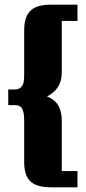

<svg xmlns="http://www.w3.org/2000/svg" viewBox="-20 -700 366 818"><path d="M198.2 -680.2H310.1V-610.8H243.2V-391.1Q243.2 -320.3 180.2 -289.1Q213.9 -275.9 228.5 -250.2Q243.2 -224.6 243.2 -185.1V28.8H310.1V98.1H200.2Q136.2 98.1 109.6 72.8Q83 47.4 83 -9.8V-188Q83 -218.3 75.4 -235.1Q67.9 -252 43.9 -252H15.1V-318.8H43.9Q60.5 -318.8 69.6 -328.6Q78.6 -338.4 80.8 -350.6Q83 -362.8 83 -381.8V-570.8Q83 -627.9 109.6 -654.1Q136.2 -680.2 198.2 -680.2Z"/></svg>

Font: Wesal
Style: Regular
Weight: 900
Designer: Ahmed zaza
Foundry: Ahmed zaza
Version: Version 2.01